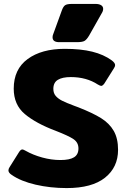

<svg xmlns="http://www.w3.org/2000/svg" viewBox="-20 -944 645 979"><path d="M248 -754Q248 -762 251 -769L295 -890Q302 -910 311.5 -917Q321 -924 347 -924H467Q485 -924 495.5 -917.5Q506 -911 506 -899Q506 -888 499 -877L434 -762Q422 -742 411 -735.5Q400 -729 371 -729H282Q248 -729 248 -754ZM40 -52Q23 -63 23 -75Q23 -83 29 -92L78 -170Q86 -182 94 -182Q99 -182 111 -175Q148 -154 195 -141Q242 -128 288 -128Q335 -128 357.5 -142Q380 -156 380 -187Q380 -217 355.5 -234Q331 -251 264 -277Q163 -315 106.5 -362.5Q50 -410 50 -492Q50 -591 121 -643Q192 -695 310 -695Q392 -695 450.5 -680.5Q509 -666 550 -636Q567 -623 567 -612Q567 -605 561 -596L512 -518Q503 -506 496 -506Q491 -506 479 -513Q421 -551 341 -551Q298 -551 275 -537Q252 -523 252 -491Q252 -469 264 -455Q276 -441 296.5 -430.5Q317 -420 360 -404L379 -397Q453 -368 495.5 -341.5Q538 -315 560 -276.5Q582 -238 582 -180Q582 -91 515.5 -38Q449 15 320 15Q236 15 161 -2.5Q86 -20 40 -52Z"/></svg>

Font: Mitr SemiBold
Style: Regular
Weight: 600
Designer: Thanarat Vachiruckul
Foundry: Cadson Demak
Version: Version 1.003